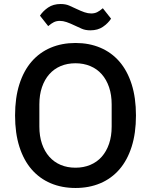

<svg xmlns="http://www.w3.org/2000/svg" viewBox="-20 -924 752 956"><path d="M356 12Q288 12 232.5 -11.5Q177 -35 137.5 -80.5Q98 -126 76.5 -193.5Q55 -261 55 -349Q55 -437 76.5 -504.5Q98 -572 137.5 -617.5Q177 -663 232.5 -686.5Q288 -710 356 -710Q424 -710 479.5 -686.5Q535 -663 574.5 -617.5Q614 -572 635.5 -504.5Q657 -437 657 -349Q657 -261 635.5 -193.5Q614 -126 574.5 -80.5Q535 -35 479.5 -11.5Q424 12 356 12ZM356 -89Q396 -89 429.5 -103Q463 -117 486.5 -143.5Q510 -170 523 -208Q536 -246 536 -294V-404Q536 -452 523 -490Q510 -528 486.5 -554.5Q463 -581 429.5 -595Q396 -609 356 -609Q315 -609 282 -595Q249 -581 225.5 -554.5Q202 -528 189 -490Q176 -452 176 -404V-294Q176 -246 189 -208Q202 -170 225.5 -143.5Q249 -117 282 -103Q315 -89 356 -89ZM430 -773Q405 -773 387 -781Q369 -789 352 -797Q329 -808 311.5 -814Q294 -820 278 -820Q261 -820 248 -813.5Q235 -807 220 -794L179 -846Q194 -869 219.5 -886.5Q245 -904 282 -904Q307 -904 325 -896Q343 -888 360 -880Q383 -869 400.5 -863Q418 -857 434 -857Q451 -857 464 -863.5Q477 -870 492 -883L533 -831Q518 -808 492.5 -790.5Q467 -773 430 -773Z"/></svg>

Font: IBM Plex Sans Thai Medium
Style: Regular
Weight: 500
Designer: Mike Abbink, Paul van der Laan, Pieter van Rosmalen, Ben Mitchell, Mark Frömberg
Foundry: Bold Monday
Version: Version 1.1